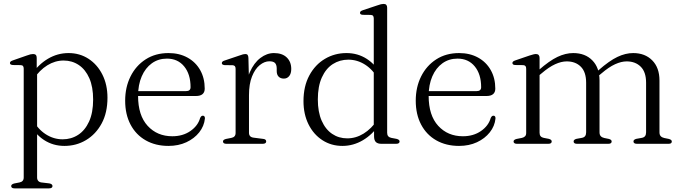

<svg xmlns="http://www.w3.org/2000/svg" viewBox="-20 -752 3568 1004"><path d="M172 -449.5V-383L174 -378V176Q174 187 179.8 193.8Q185.5 200.5 196 202L238 207Q246 208.5 250.2 212Q254.5 215.5 254.5 221Q254.5 226.5 250 229.8Q245.5 233 236.5 233H56Q47 233 42.8 229.8Q38.5 226.5 38.5 221Q38.5 216 42.5 212.8Q46.5 209.5 54 207.5L82 202Q92.5 200 98.2 193.8Q104 187.5 104 176V-392.5Q104 -402 100.5 -406.5Q97 -411 88 -411.5L46.5 -412Q38.5 -413 35.2 -415.5Q32 -418 32 -422.5Q32 -427 35.5 -430.2Q39 -433.5 48 -436.5L119.5 -461.5Q131.5 -466 139.2 -467.8Q147 -469.5 153 -469.5Q163 -469.5 167.5 -464.5Q172 -459.5 172 -449.5ZM154 -337 143.5 -360.5Q180.5 -415 230.8 -444.8Q281 -474.5 338.5 -474.5Q397 -474.5 443 -444.5Q489 -414.5 515.5 -361.8Q542 -309 542 -241Q542 -162.5 511.5 -106.2Q481 -50 430 -19.5Q379 11 317 11Q258 11 210.8 -19.5Q163.5 -50 136.5 -104.5L151.5 -126Q178 -76.5 219.2 -50Q260.5 -23.5 307.5 -23.5Q352.5 -23.5 388.5 -46.8Q424.5 -70 445.8 -116.5Q467 -163 467 -231.5Q467 -298 447 -343.2Q427 -388.5 392 -412Q357 -435.5 312.5 -435.5Q268 -435.5 227.5 -410.5Q187 -385.5 154 -337Z M1050.5 -288.5Q1050.5 -269.5 1039 -259.8Q1027.5 -250 1004.5 -250H677V-275.5H952.5Q976.5 -275.5 976.5 -296Q976.5 -364 943 -404.8Q909.5 -445.5 853 -445.5Q808 -445.5 774 -421Q740 -396.5 721 -352.5Q702 -308.5 702 -250.5Q702 -148.5 752 -94Q802 -39.5 881 -39.5Q936 -39.5 975.5 -66.8Q1015 -94 1026.5 -135Q1030 -142 1033.2 -144.5Q1036.5 -147 1041 -147Q1047 -147 1049.5 -142.5Q1052 -138 1051.5 -132Q1047.5 -92.5 1021.8 -60Q996 -27.5 954.5 -8.2Q913 11 861 11Q793 11 741.8 -18.2Q690.5 -47.5 662.5 -100.8Q634.5 -154 634.5 -225.5Q634.5 -296 662.5 -352.2Q690.5 -408.5 741.5 -441.5Q792.5 -474.5 861.5 -474.5Q917.5 -474.5 960.2 -451Q1003 -427.5 1026.8 -385.5Q1050.5 -343.5 1050.5 -288.5Z M1265 -256.5Q1265 -326 1286.5 -374.8Q1308 -423.5 1341.8 -449Q1375.5 -474.5 1412.5 -474.5Q1455.5 -474.5 1479.2 -451.8Q1503 -429 1503 -391.5Q1503 -367.5 1492.2 -354.2Q1481.5 -341 1464.5 -341Q1447 -341 1437 -351.2Q1427 -361.5 1427 -380V-395.5Q1426.5 -414 1417.8 -422.8Q1409 -431.5 1388.5 -431.5Q1363 -431.5 1338.2 -411.5Q1313.5 -391.5 1297.8 -352.2Q1282 -313 1282 -254.5ZM1279 -449.5 1282 -328V-57.5Q1282 -46.5 1288 -40Q1294 -33.5 1307 -32L1354 -26Q1363 -25.5 1367.5 -22Q1372 -18.5 1372 -12Q1372 -6.5 1367.2 -3.2Q1362.5 0 1354 0H1163.5Q1155 0 1150.5 -3.2Q1146 -6.5 1146 -12Q1146 -17 1150 -20.2Q1154 -23.5 1162 -25.5L1190 -31Q1200.5 -33 1206.2 -39.2Q1212 -45.5 1212 -57V-392Q1212 -401.5 1208.2 -406Q1204.5 -410.5 1196 -411L1154.5 -411.5Q1146.5 -412.5 1143.2 -415Q1140 -417.5 1140 -422Q1140 -426.5 1143.5 -430Q1147 -433.5 1156 -436L1228.5 -460.5Q1243 -466 1250.8 -467.8Q1258.5 -469.5 1263 -469.5Q1271 -469.5 1274.8 -464.8Q1278.5 -460 1279 -449.5Z M1936 -79.5 1934.5 -84V-654.5Q1934.5 -664.5 1931 -669Q1927.5 -673.5 1918.5 -674L1877 -674.5Q1869 -675 1865.8 -677.8Q1862.5 -680.5 1862.5 -684.5Q1862.5 -689.5 1866 -692.8Q1869.5 -696 1878.5 -699L1952 -723.5Q1964 -728 1972 -729.8Q1980 -731.5 1986 -731.5Q1995.5 -731.5 2000 -726.5Q2004.5 -721.5 2004.5 -712V-57.5Q2004.5 -46 2010.2 -39.5Q2016 -33 2026.5 -31L2053 -26Q2061 -24 2065.2 -20.8Q2069.5 -17.5 2069.5 -12Q2069.5 -6.5 2065 -3.2Q2060.5 0 2051.5 0H1974.5Q1955 0 1945.5 -9.2Q1936 -18.5 1936 -40ZM1567 -223Q1567 -301 1597.5 -357.5Q1628 -414 1679 -444.2Q1730 -474.5 1792 -474.5Q1851 -474.5 1898.2 -444Q1945.5 -413.5 1972.5 -359L1957.5 -338Q1931 -387 1889.8 -413.5Q1848.5 -440 1801.5 -440Q1756.5 -440 1720.2 -416.8Q1684 -393.5 1663 -347Q1642 -300.5 1642 -232Q1642 -166.5 1662 -121Q1682 -75.5 1716.8 -52Q1751.5 -28.5 1796 -28.5Q1841 -28.5 1881.5 -53.5Q1922 -78.5 1955 -126.5L1965 -103Q1928 -48.5 1877.8 -18.8Q1827.5 11 1770.5 11Q1712 11 1665.8 -19Q1619.5 -49 1593.2 -102Q1567 -155 1567 -223Z M2570 -288.5Q2570 -269.5 2558.5 -259.8Q2547 -250 2524 -250H2196.5V-275.5H2472Q2496 -275.5 2496 -296Q2496 -364 2462.5 -404.8Q2429 -445.5 2372.5 -445.5Q2327.5 -445.5 2293.5 -421Q2259.5 -396.5 2240.5 -352.5Q2221.5 -308.5 2221.5 -250.5Q2221.5 -148.5 2271.5 -94Q2321.5 -39.5 2400.5 -39.5Q2455.5 -39.5 2495 -66.8Q2534.5 -94 2546 -135Q2549.5 -142 2552.8 -144.5Q2556 -147 2560.5 -147Q2566.5 -147 2569 -142.5Q2571.5 -138 2571 -132Q2567 -92.5 2541.2 -60Q2515.5 -27.5 2474 -8.2Q2432.5 11 2380.5 11Q2312.5 11 2261.2 -18.2Q2210 -47.5 2182 -100.8Q2154 -154 2154 -225.5Q2154 -296 2182 -352.2Q2210 -408.5 2261 -441.5Q2312 -474.5 2381 -474.5Q2437 -474.5 2479.8 -451Q2522.5 -427.5 2546.2 -385.5Q2570 -343.5 2570 -288.5Z M2801.5 -449.5V-57.5Q2801.5 -46 2807.2 -39.5Q2813 -33 2823.5 -31L2849.5 -26Q2865 -22 2865 -12.5Q2865 0 2847 0H2683Q2674.5 0 2670 -3.2Q2665.5 -6.5 2665.5 -12Q2665.5 -17 2669.5 -20.2Q2673.5 -23.5 2681.5 -25.5L2709.5 -31Q2720 -33.5 2725.8 -39.5Q2731.5 -45.5 2731.5 -57V-392Q2731.5 -402 2727.8 -406.5Q2724 -411 2715.5 -411.5L2674 -412Q2666 -412.5 2662.8 -415.2Q2659.5 -418 2659.5 -422.5Q2659.5 -427 2663 -430.2Q2666.5 -433.5 2675.5 -436.5L2748.5 -461.5Q2761 -465.5 2769 -467.5Q2777 -469.5 2782.5 -469.5Q2792 -469.5 2796.8 -464.2Q2801.5 -459 2801.5 -449.5ZM2788.5 -349 2772.5 -364.5 2796.5 -385Q2853 -434.5 2895.2 -454.5Q2937.5 -474.5 2977.5 -474.5Q3040 -474.5 3077.5 -436.2Q3115 -398 3115 -331V-60Q3115 -47 3121.5 -40Q3128 -33 3139.5 -30.5L3164 -25.5Q3178.5 -21.5 3178.5 -12.5Q3178.5 0 3161 0H2997.5Q2979.5 0 2979.5 -12.5Q2979.5 -22 2994.5 -26L3022 -31Q3034 -33 3039.5 -40.2Q3045 -47.5 3045 -60V-319.5Q3045 -375.5 3017.2 -403.2Q2989.5 -431 2943.5 -431Q2915.5 -431 2883 -416.2Q2850.5 -401.5 2811.5 -368ZM3102 -349 3086 -364.5 3110 -385Q3166.5 -434.5 3208.8 -454.5Q3251 -474.5 3291 -474.5Q3353 -474.5 3390.8 -436.2Q3428.5 -398 3428.5 -331V-60Q3428.5 -47 3435 -40Q3441.5 -33 3453 -30.5L3477.5 -25.5Q3485 -23.5 3489 -20.2Q3493 -17 3493 -12Q3493 -6.5 3489 -3.2Q3485 0 3476 0H3311Q3292.5 0 3292.5 -12.5Q3292.5 -22 3307.5 -26L3335.5 -31Q3347.5 -33 3353 -40.2Q3358.5 -47.5 3358.5 -60V-319.5Q3358.5 -375.5 3330.5 -403.2Q3302.5 -431 3257 -431Q3229 -431 3196.5 -416.2Q3164 -401.5 3125 -368Z"/></svg>

Font: Fraunces Light
Style: Regular
Weight: 300
Version: Version 1.000;[b76b70a41]